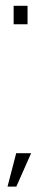

<svg xmlns="http://www.w3.org/2000/svg" viewBox="-20 -618 155 676"><path d="M28 -597.5V-532.5H77V-597.5ZM6.5 39H37.5L89.5 -78.5H37Z"/></svg>

Font: Anybody UltraCondensed Light
Style: Regular
Weight: 300
Width: 1
Version: Version 1.113;gftools[0.9.25]